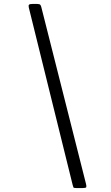

<svg xmlns="http://www.w3.org/2000/svg" viewBox="-20 -800 560 970"><path d="M189.5 -761 414.5 129Q417.5 141 415.8 145.5Q414 150 397.5 150H364.5Q352.5 150 351 146.8Q349.5 143.5 347 134L125.5 -762Q123 -773 127 -776.5Q131 -780 143.5 -780H168.5Q180.5 -780 184 -775.2Q187.5 -770.5 189.5 -761Z"/></svg>

Font: Besley* Narrow
Style: Italic
Weight: 400
Width: 4
Italic angle: -13°
Designer: Owen Earl
Foundry: indestructible type*
Version: Version 3.000; ttfautohint (v1.8.3)